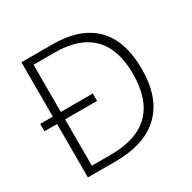

<svg xmlns="http://www.w3.org/2000/svg" viewBox="-158 -872 1032 1031"><g transform="rotate(-30 358.0 -357.0)"><path d="M588.9 -361.8Q588.9 -515.1 511 -592.5Q433.1 -669.9 282.2 -669.9H150.9V-377H349.1V-331.1H150.9V-43.9H269Q588.9 -43.9 588.9 -361.8ZM272 0H101.1V-331.1H22.9V-377H101.1V-713.9H293.9Q464.8 -713.9 554 -624.5Q643.1 -535.2 643.1 -359.4Q643.1 -183.6 548.8 -91.8Q454.6 0 272 0Z"/></g></svg>

Font: OpenSans-Light
Style: Regular
Weight: 300
Foundry: Ascender Corporation
Version: Version 1.10